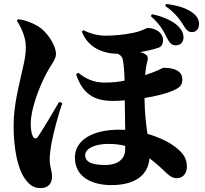

<svg xmlns="http://www.w3.org/2000/svg" viewBox="-20 -882 1040 974"><path d="M745 -800C795 -756 812 -720 828 -688C840 -664 851 -652 871 -652C892 -652 911 -664 911 -694C910 -712 904 -728 886 -747C858 -776 805 -799 751 -810ZM280 -365C250 -313 192 -217 173 -189C164 -175 153 -177 145 -194C139 -205 136 -233 136 -254C136 -332 181 -441 206 -491C234 -549 264 -579 264 -607C264 -656 214 -725 173 -749C137 -770 105 -780 72 -785L66 -777C82 -752 111 -698 111 -646C111 -593 101 -561 90 -511C75 -443 49 -345 49 -244C49 -127 70 -26 106 24C137 69 165 72 187 72C226 72 244 47 244 13C244 -17 232 -33 232 -74C232 -93 236 -129 243 -165C255 -222 275 -297 296 -359ZM615 -123C615 -75 576 -45 516 -45C448 -45 412 -59 412 -95C412 -129 463 -152 529 -152C560 -152 588 -149 615 -142ZM395 -722C427 -638 505 -610 577 -609C589 -604 599 -596 602 -583C608 -559 611 -514 612 -473C584 -467 552 -463 510 -463C455 -463 414 -483 377 -513L366 -505C402 -395 471 -370 553 -370C573 -370 592 -371 613 -373C613 -335 614 -286 615 -223C604 -224 593 -224 583 -224C453 -224 360 -173 360 -83C360 16 446 57 545 57C679 57 734 -6 738 -79C761 -62 786 -41 813 -15C832 3 850 22 877 22C910 22 928 -5 928 -35C928 -78 911 -104 870 -136C835 -163 784 -187 728 -203C721 -251 714 -307 713 -385C764 -393 815 -404 859 -423C897 -439 905 -454 905 -480C905 -540 821 -538 808 -538C805 -538 789 -528 766 -519C751 -513 734 -507 716 -501C718 -526 722 -550 727 -569C732 -588 732 -600 712 -610C706 -613 699 -616 691 -618C722 -623 754 -630 781 -639C797 -644 807 -654 807 -679C807 -716 769 -740 729 -740C721 -740 702 -725 659 -716C602 -704 550 -701 513 -701C477 -701 435 -712 404 -729ZM818 -852C872 -815 897 -776 911 -753C924 -731 936 -719 953 -719C978 -719 990 -738 990 -761C990 -776 982 -799 960 -815C928 -840 885 -854 823 -862Z"/></svg>

Font: Noto Serif TC Black
Style: Regular
Weight: 900
Version: Version 1.001;PS 1.001;hotconv 16.6.54;makeotf.lib2.5.65590